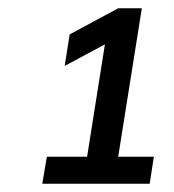

<svg xmlns="http://www.w3.org/2000/svg" viewBox="-20 -725 420 463"><path d="M82 -282 93 -347H190L233 -618L136 -566L148 -642L265 -705H322L265 -347H351L341 -282Z"/></svg>

Font: Mulish Medium
Style: Italic
Weight: 500
Italic angle: -9°
Designer: Vernon Adams
Foundry: Vernon Adams
Version: Version 3.603; ttfautohint (v1.8.3)